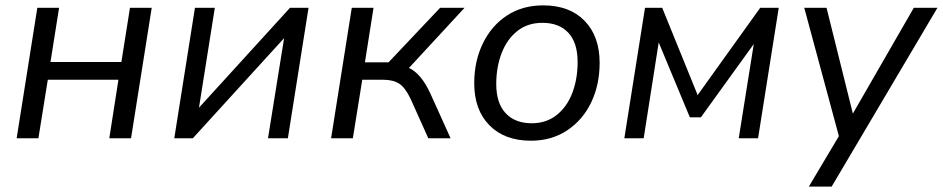

<svg xmlns="http://www.w3.org/2000/svg" viewBox="-20 -515 3511 715"><path d="M42 0 119 -486H200L168 -284H432L464 -486H545L468 0H387L421 -218H158L123 0Z M629 0 706 -486H780L721 -114L1060 -486H1129L1052 0H978L1038 -373L698 0Z M1213 0 1290 -486H1371L1339 -283H1427L1619 -486H1710L1503 -262Q1525 -252 1545 -228.5Q1565 -205 1583 -166L1658 0H1575L1509 -147Q1489 -189 1466.5 -203.5Q1444 -218 1407 -218H1329L1294 0Z M1957 9Q1859 9 1802.5 -48.5Q1746 -106 1746 -205Q1746 -287 1778 -353Q1810 -419 1867.5 -457Q1925 -495 2003 -495Q2101 -495 2157 -437.5Q2213 -380 2213 -281Q2213 -199 2181.5 -133.5Q2150 -68 2092 -29.5Q2034 9 1957 9ZM1960 -56Q2015 -56 2053.5 -87Q2092 -118 2111.5 -169.5Q2131 -221 2131 -284Q2131 -356 2096.5 -393Q2062 -430 2000 -430Q1945 -430 1906.5 -399.5Q1868 -369 1848 -317Q1828 -265 1828 -202Q1828 -131 1863 -93.5Q1898 -56 1960 -56Z M2305 0 2382 -486H2446L2578 -161L2811 -486H2880L2803 0H2731L2787 -351L2590 -78H2549L2433 -357L2377 0Z M2992 180 3104 -8 2975 -486H3058L3156 -92L3383 -486H3471L3077 180Z"/></svg>

Font: Nunito Sans
Style: Italic
Weight: 400
Italic angle: -9°
Designer: Vernon Adams
Foundry: Vernon Adams
Version: Version 3.006; ttfautohint (v1.8.3)